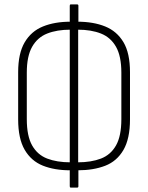

<svg xmlns="http://www.w3.org/2000/svg" viewBox="-20 -761 669 867"><path d="M297 8Q226 8 173.5 -13Q121 -34 91.5 -84.5Q62 -135 62 -222V-435Q62 -520 91.5 -570Q121 -620 174 -641.5Q227 -663 298 -663H330Q402 -663 455 -641.5Q508 -620 537.5 -570.5Q567 -521 567 -435V-222Q567 -135 537.5 -84Q508 -33 455 -12.5Q402 8 331 8ZM298 -28H331Q392 -28 436 -45Q480 -62 504 -104.5Q528 -147 528 -223V-433Q528 -507 504 -549.5Q480 -592 436 -609.5Q392 -627 331 -627H298Q237 -627 193 -609.5Q149 -592 125 -549.5Q101 -507 101 -433V-223Q101 -147 125 -104.5Q149 -62 193 -45Q237 -28 298 -28ZM299 86Q295 86 295 80V-5V-11V-645V-650V-735Q295 -741 299 -741H329Q334 -741 334 -735V-650L333 -644V-11L334 -5V80Q334 86 329 86Z"/></svg>

Font: Sofia Sans Condensed ExtraLight
Style: Regular
Weight: 250
Version: Version 4.100